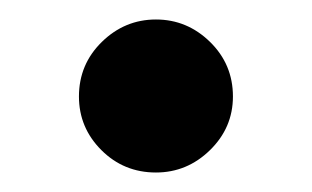

<svg xmlns="http://www.w3.org/2000/svg" viewBox="-20 -176 320 197"><path d="M140 1Q107 1 84 -22Q61 -45 61 -77Q61 -110 84.5 -133Q108 -156 140 -156Q172 -156 195.5 -133Q219 -110 219 -77Q219 -45 195.5 -22Q172 1 140 1Z"/></svg>

Font: Teachers
Style: Regular
Weight: 400
Designer: Alfredo Marco Pradil, Chank Diesel
Version: Version 1.001